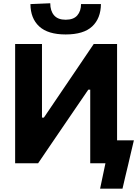

<svg xmlns="http://www.w3.org/2000/svg" viewBox="-20 -976 830 1148"><path d="M372.5 -770Q266.5 -770 214.5 -818Q162.5 -866 162 -951.5L280.5 -956.5Q280.5 -911 303.2 -884.5Q326 -858 372.5 -858Q420 -858 442.2 -884Q464.5 -910 464.5 -951.5H583.5Q582.5 -866 531.2 -818Q480 -770 372.5 -770ZM70.5 0V-713H231V-273H242.5L358 -443.5Q401.5 -508 446.5 -574Q491.5 -640 540.5 -713H680V-137H780.5Q772 -100.5 763 -63Q754 -25.5 746 10Q737.5 44.5 729 80.8Q720.5 117 712.5 152H578.5L610.5 0H519.5V-440H508L391.5 -269.5Q338.5 -191.5 294 -126.5Q249.5 -61 208 0Z"/></svg>

Font: Heraclito
Style: Bold
Weight: 700
Designer: Kostas Bartsokas (font) & Cristiano Sobral (main changes)
Foundry: Kostas Bartsokas (font) & Cristiano Sobral (main changes)
Version: Version 1.00;July 8, 2020;FontCreator 13.0.0.2655 64-bit